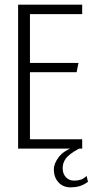

<svg xmlns="http://www.w3.org/2000/svg" viewBox="-20 -640 404 827"><path d="M58 -620H334V-579H109V-369H318L310 -329H109V-40H334V0H58ZM284 167Q252 167 232 145.5Q212 124 212 90Q212 64 233.5 36Q255 8 303 -8L332 -5Q296 11 273 32.5Q250 54 250 85Q250 108 263.5 123Q277 138 299 138Q315 138 327.5 134Q340 130 353 118L359 143Q340 157 322 162Q304 167 284 167Z"/></svg>

Font: Smooch Sans
Style: Regular
Weight: 400
Designer: Robert E. Leuschke
Foundry: Robert E. Leuschke
Version: Version 1.010; ttfautohint (v1.8.3)